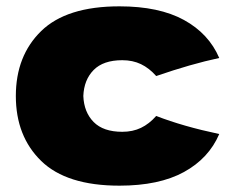

<svg xmlns="http://www.w3.org/2000/svg" viewBox="-20 -576 747 606"><path d="M366 -160Q399 -160 425 -172.5Q451 -185 473 -210Q558 -177 672 -153Q639 -76 560.5 -33Q482 10 357 10Q190 10 110 -68Q30 -146 30 -273Q30 -400 110 -478Q190 -556 357 -556Q482 -556 560.5 -513Q639 -470 672 -393Q583 -374 473 -336Q451 -361 425 -373.5Q399 -386 366 -386Q306 -386 275.5 -355Q245 -324 243 -273Q245 -222 275.5 -191Q306 -160 366 -160Z"/></svg>

Font: Dela Gothic One
Style: Regular
Weight: 400
Designer: aratakana
Foundry: aratakana
Version: Version 1.004